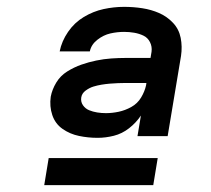

<svg xmlns="http://www.w3.org/2000/svg" viewBox="-20 -761 616 560"><path d="M264 -359H265Q288 -359 312 -365Q336 -371 356.5 -387Q377 -403 391 -424L381 -364H469L508 -598Q512 -625 507 -650.5Q502 -676 484.5 -694.5Q467 -713 444 -723Q421 -733 395 -737Q369 -741 342 -741Q312 -741 282 -734.5Q252 -728 224.5 -711.5Q197 -695 178.5 -668Q160 -641 154 -611H242Q246 -631 264 -645Q282 -659 302 -663.5Q322 -668 342 -668Q357 -668 371.5 -665.5Q386 -663 398.5 -657Q411 -651 417.5 -638Q424 -625 422 -610L419 -592H347Q326 -592 304.5 -590.5Q283 -589 261 -584.5Q239 -580 217.5 -572.5Q196 -565 176 -552.5Q156 -540 144 -520Q132 -500 128 -479Q124 -451 132.5 -425.5Q141 -400 162.5 -385Q184 -370 210.5 -364.5Q237 -359 264 -359ZM289 -431Q276 -431 263.5 -433Q251 -435 240 -439.5Q229 -444 222 -454Q215 -464 217 -477Q219 -489 230 -497Q241 -505 252.5 -508.5Q264 -512 276 -514Q288 -516 300 -517Q312 -518 324 -518.5Q336 -519 347 -519H407L406 -512Q402 -494 391.5 -476.5Q381 -459 363 -449Q345 -439 326 -435Q307 -431 289 -431ZM109 -221H427L440 -300H122Z"/></svg>

Font: Iosevka Sparkle XBdObl
Style: Regular
Weight: 800
Italic angle: -9°
Designer: Belleve Invis
Foundry: Belleve Invis
Version: Version 4.5.0; ttfautohint (v1.8.3)